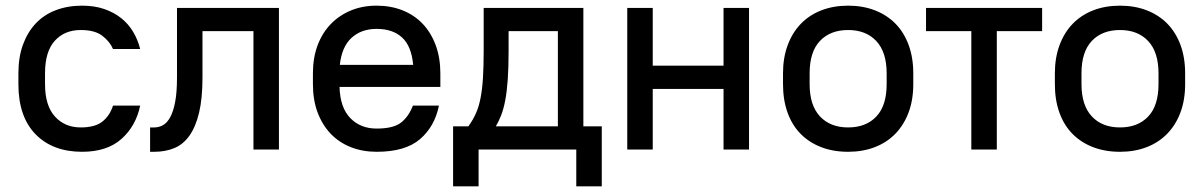

<svg xmlns="http://www.w3.org/2000/svg" viewBox="-20 -528 4250 678"><path d="M270 8Q166 8 105.5 -54Q45 -116 45 -231V-269Q45 -326 61 -370Q77 -414 106 -445Q135 -476 177 -492Q219 -508 270 -508Q314 -508 348.5 -496Q383 -484 408.5 -463.5Q434 -443 450.5 -415Q467 -387 475 -355H379Q368 -381 341.5 -401.5Q315 -422 265 -422Q208 -422 173.5 -384Q139 -346 139 -269V-231Q139 -155 174 -116.5Q209 -78 265 -78Q316 -78 342 -99Q368 -120 379 -155H475Q460 -83 409 -37.5Q358 8 270 8Z M510 -78H525Q541 -78 555.5 -86Q570 -94 581 -114Q592 -134 598.5 -168Q605 -202 605 -254V-500H965V0H875V-418H695V-254Q695 -180 683 -130Q671 -80 649 -49Q627 -18 595.5 -5Q564 8 525 8H510Z M1310 8Q1260 8 1218.5 -8.5Q1177 -25 1147.5 -56Q1118 -87 1101.5 -131Q1085 -175 1085 -231V-269Q1085 -324 1101.5 -368Q1118 -412 1148 -443Q1178 -474 1219 -491Q1260 -508 1310 -508Q1360 -508 1401.5 -491.5Q1443 -475 1472.5 -444Q1502 -413 1518.5 -368.5Q1535 -324 1535 -269V-221H1179Q1181 -148 1217 -111Q1253 -74 1310 -74Q1369 -74 1396 -95Q1423 -116 1438 -155H1530Q1515 -81 1463 -36.5Q1411 8 1310 8ZM1310 -426Q1256 -426 1221.5 -394.5Q1187 -363 1180 -299H1439Q1433 -365 1400 -395.5Q1367 -426 1310 -426Z M2015 0H1670V130H1580V-82H1634Q1650 -104 1660.5 -127.5Q1671 -151 1677 -182Q1683 -213 1685.5 -253.5Q1688 -294 1688 -350V-500H2040V-82H2105V130H2015ZM1776 -350Q1776 -290 1773 -247Q1770 -204 1764 -173Q1758 -142 1749.5 -120.5Q1741 -99 1731 -82H1950V-418H1776Z M2535 -214H2285V0H2195V-500H2285V-296H2535V-500H2625V0H2535Z M2975 8Q2922 8 2879.5 -8.5Q2837 -25 2807 -55.5Q2777 -86 2761 -130.5Q2745 -175 2745 -231V-269Q2745 -324 2761.5 -368.5Q2778 -413 2808 -444Q2838 -475 2880.5 -491.5Q2923 -508 2975 -508Q3027 -508 3069.5 -491.5Q3112 -475 3142 -444.5Q3172 -414 3188.5 -369.5Q3205 -325 3205 -269V-231Q3205 -175 3188.5 -131Q3172 -87 3142 -56Q3112 -25 3069.5 -8.5Q3027 8 2975 8ZM2975 -78Q3038 -78 3074.5 -116.5Q3111 -155 3111 -231V-269Q3111 -344 3074.5 -383Q3038 -422 2975 -422Q2912 -422 2875.5 -383.5Q2839 -345 2839 -269V-231Q2839 -156 2875.5 -117Q2912 -78 2975 -78Z M3250 -500H3660V-418H3500V0H3410V-418H3250Z M3935 8Q3882 8 3839.5 -8.5Q3797 -25 3767 -55.5Q3737 -86 3721 -130.5Q3705 -175 3705 -231V-269Q3705 -324 3721.5 -368.5Q3738 -413 3768 -444Q3798 -475 3840.5 -491.5Q3883 -508 3935 -508Q3987 -508 4029.5 -491.5Q4072 -475 4102 -444.5Q4132 -414 4148.5 -369.5Q4165 -325 4165 -269V-231Q4165 -175 4148.5 -131Q4132 -87 4102 -56Q4072 -25 4029.5 -8.5Q3987 8 3935 8ZM3935 -78Q3998 -78 4034.5 -116.5Q4071 -155 4071 -231V-269Q4071 -344 4034.5 -383Q3998 -422 3935 -422Q3872 -422 3835.5 -383.5Q3799 -345 3799 -269V-231Q3799 -156 3835.5 -117Q3872 -78 3935 -78Z"/></svg>

Font: PT Root UI Web Medium
Style: Regular
Weight: 500
Designer: Vitaly Kuzmin
Foundry: ParaType Ltd.
Version: Version 1.001W